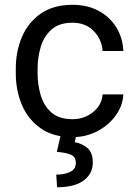

<svg xmlns="http://www.w3.org/2000/svg" viewBox="-20 -558 563 795"><path d="M280.3 -64.5Q328.6 -64.5 365 -93.5Q401.4 -122.6 404.8 -167H490.7Q488.3 -120.1 459.2 -79.8Q430.2 -39.6 383.3 -14.9Q336.4 9.8 280.3 9.8Q200.7 9.8 148.7 -26.6Q96.7 -63 71 -123Q45.4 -183.1 45.4 -253.9V-274.4Q45.4 -345.2 71 -405.3Q96.7 -465.3 148.9 -501.7Q201.2 -538.1 280.3 -538.1Q342.3 -538.1 388.7 -512.9Q435.1 -487.8 461.7 -444.6Q488.3 -401.4 490.7 -346.7H404.8Q401.4 -395.5 367.9 -429.7Q334.5 -463.9 280.3 -463.9Q224.6 -463.9 193.1 -435.5Q161.6 -407.2 148.7 -363.8Q135.7 -320.3 135.7 -274.4V-253.9Q135.7 -207.5 148.4 -164.1Q161.1 -120.6 192.6 -92.5Q224.1 -64.5 280.3 -64.5ZM230.5 4.9H295.4L289.6 30.8Q317.9 35.6 341.1 54.2Q364.3 72.8 364.3 115.2Q364.3 161.1 326.7 189.2Q289.1 217.3 216.3 217.3L212.9 165Q246.6 165 270.3 153.8Q293.9 142.6 293.9 116.7Q293.9 92.3 275.1 83.3Q256.3 74.2 215.3 70.8Z"/></svg>

Font: Vazirmatn RD
Style: Regular
Weight: 400
Designer: Saber Rastikerdar
Foundry: Saber Rastikerdar
Version: Version 32.102